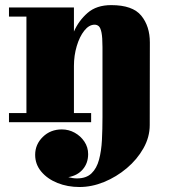

<svg xmlns="http://www.w3.org/2000/svg" viewBox="-20 -490 684 770"><path d="M16 -36.5H86V-423.5H16V-460H276.5V-363.5Q295.5 -407 331.2 -438.2Q367 -469.5 426 -469.5Q512 -469.5 546.5 -427.2Q581 -385 581 -319.5L580.5 11.5Q580.5 60 555.2 104.8Q530 149.5 488.5 184.5Q447 219.5 397.5 239.8Q348 260 299 260Q251 260 210.5 243.8Q170 227.5 145.5 198.2Q121 169 121 131Q121 89 151.8 59Q182.5 29 228 29Q255.5 29 279.5 42.2Q303.5 55.5 318.5 78Q333.5 100.5 333.5 128Q333.5 164 312.2 189Q291 214 254 220.5Q272.5 225.5 288.5 225.5Q326 225.5 347 205.2Q368 185 377.2 150.2Q386.5 115.5 388.8 71.5Q391 27.5 391 -20V-301Q391 -340.5 387 -359.8Q383 -379 376 -385Q369 -391 359.5 -391Q337 -391 318 -367Q299 -343 287.8 -305.2Q276.5 -267.5 276.5 -225.5V-36.5H345.5V0H16Z"/></svg>

Font: Bodoni* 06pt Fatface
Style: Regular
Weight: 900
Version: Version 2.3